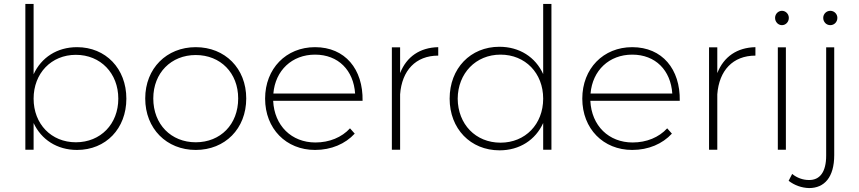

<svg xmlns="http://www.w3.org/2000/svg" viewBox="-20 -762 4371 977"><path d="M372 -522C270 -522 190 -469 151 -384V-742H109V0H151V-136C190 -52 270 1 372 1C519 1 623 -108 623 -260C623 -413 518 -522 372 -522ZM366 -38C241 -38 151 -131 151 -260C151 -389 241 -483 366 -483C492 -483 582 -389 582 -260C582 -131 492 -38 366 -38Z M976 -522C828 -522 719 -414 719 -261C719 -107 828 1 976 1C1125 1 1233 -107 1233 -261C1233 -414 1125 -522 976 -522ZM976 -482C1102 -482 1192 -391 1192 -261C1192 -129 1102 -38 976 -38C851 -38 760 -129 760 -261C760 -391 851 -482 976 -482Z M1583 -522C1436 -522 1329 -413 1329 -260C1329 -107 1436 1 1583 1C1666 1 1737 -30 1785 -82L1761 -109C1719 -63 1656 -37 1585 -37C1464 -37 1376 -122 1370 -249H1825C1828 -410 1736 -522 1583 -522ZM1371 -286C1381 -404 1466 -484 1583 -484C1702 -484 1779 -404 1787 -286Z M2016 -390V-521H1974V0H2016V-282C2025 -403 2095 -479 2210 -479V-522C2117 -520 2049 -474 2016 -390Z M2744 -742V-385C2705 -471 2624 -524 2521 -524C2374 -524 2268 -414 2268 -260C2268 -107 2374 3 2522 3C2624 3 2705 -50 2744 -136V0H2786V-742ZM2527 -36C2400 -36 2310 -130 2309 -260C2310 -389 2401 -484 2527 -484C2653 -484 2744 -390 2744 -260C2744 -130 2653 -36 2527 -36Z M3197 -522C3050 -522 2943 -413 2943 -260C2943 -107 3050 1 3197 1C3280 1 3351 -30 3399 -82L3375 -109C3333 -63 3270 -37 3199 -37C3078 -37 2990 -122 2984 -249H3439C3442 -410 3350 -522 3197 -522ZM2985 -286C2995 -404 3080 -484 3197 -484C3316 -484 3393 -404 3401 -286Z M3630 -390V-521H3588V0H3630V-282C3639 -403 3709 -479 3824 -479V-522C3731 -520 3663 -474 3630 -390Z M3959 -707C3940 -707 3924 -691 3924 -671C3924 -650 3940 -634 3959 -634C3978 -634 3994 -650 3994 -671C3994 -691 3978 -707 3959 -707ZM3938 -521V0H3979V-521Z M4205 -707C4185 -707 4169 -691 4169 -671C4169 -650 4185 -634 4205 -634C4225 -634 4241 -650 4241 -671C4241 -691 4225 -707 4205 -707ZM4225 27V-521H4184V30C4184 113 4152 155 4096 154C4066 154 4035 143 4011 123L3993 158C4023 181 4059 194 4097 195C4175 195 4225 140 4225 27Z"/></svg>

Font: Montserrat ExtraLight
Style: Regular
Weight: 250
Designer: Julieta Ulanovsky
Foundry: Julieta Ulanovsky
Version: Version 4.000